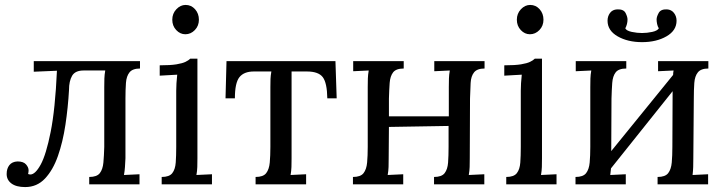

<svg xmlns="http://www.w3.org/2000/svg" viewBox="-20 -748 2938 779"><path d="M82 11Q46 11 26.5 -3.5Q7 -18 7 -42Q7 -64 18 -78Q29 -92 51 -93Q75 -93 85.5 -81Q96 -69 96 -57Q96 -50 94 -42Q100 -40 103 -40Q123 -40 145 -80Q167 -120 185.5 -212.5Q204 -305 211 -461L117 -457V-500H548V-470Q518 -470 505.5 -454.5Q493 -439 491 -411.5Q489 -384 489 -348V-106Q488 -86 487 -70.5Q486 -55 483 -38L546 -41V0H342V-30Q373 -30 385 -45.5Q397 -61 399.5 -88.5Q402 -116 403 -152V-394Q403 -414 403.5 -429.5Q404 -445 407 -462H319Q285 -462 272.5 -440.5Q260 -419 260 -383Q256 -312 245.5 -242Q235 -172 215 -115Q195 -58 162.5 -23.5Q130 11 82 11Z M636 -30Q667 -30 679 -45.5Q691 -61 693 -88.5Q695 -116 695 -152V-380Q695 -396 696 -410.5Q697 -425 699 -445Q681 -444 663.5 -443Q646 -442 628 -441V-483Q672 -483 696 -487Q720 -491 732.5 -497Q745 -503 752 -510H781V-106Q781 -86 780.5 -70.5Q780 -55 777 -38Q793 -39 808.5 -39.5Q824 -40 840 -41V0H636ZM732 -609Q711 -609 695 -626Q679 -643 679 -668Q679 -693 695.5 -710.5Q712 -728 733 -728Q756 -728 771.5 -710.5Q787 -693 787 -668Q787 -643 770.5 -626Q754 -609 732 -609Z M1017 0V-30Q1048 -30 1060 -45.5Q1072 -61 1074.5 -88.5Q1077 -116 1077 -152V-394Q1077 -414 1077.5 -427.5Q1078 -441 1081 -458H1010Q970 -458 951.5 -435Q933 -412 933 -349H895L899 -500H1341L1346 -349H1308Q1307 -412 1289.5 -435Q1272 -458 1225 -458H1163V-106Q1163 -86 1162.5 -70.5Q1162 -55 1159 -38L1222 -41V0Z M1618 -470Q1587 -470 1575 -454.5Q1563 -439 1561 -411.5Q1559 -384 1558 -348V-276H1801V-394Q1801 -414 1801.5 -429.5Q1802 -445 1805 -462L1742 -459V-500H1946V-470Q1916 -470 1903.5 -454.5Q1891 -439 1889.5 -411.5Q1888 -384 1887 -348L1886 -106Q1886 -86 1885.5 -70.5Q1885 -55 1882 -38L1945 -41V0H1741V-30Q1772 -30 1784 -45.5Q1796 -61 1798 -88.5Q1800 -116 1800 -152V-237L1558 -233L1557 -106Q1557 -86 1556.5 -70.5Q1556 -55 1553 -38L1616 -41V0H1412V-30Q1443 -30 1455 -45.5Q1467 -61 1469.5 -88.5Q1472 -116 1472 -152V-394Q1472 -414 1472.5 -429.5Q1473 -445 1476 -462L1413 -459V-500H1618Z M2034 -30Q2065 -30 2077 -45.5Q2089 -61 2091 -88.5Q2093 -116 2093 -152V-380Q2093 -396 2094 -410.5Q2095 -425 2097 -445Q2079 -444 2061.5 -443Q2044 -442 2026 -441V-483Q2070 -483 2094 -487Q2118 -491 2130.5 -497Q2143 -503 2150 -510H2179V-106Q2179 -86 2178.5 -70.5Q2178 -55 2175 -38Q2191 -39 2206.5 -39.5Q2222 -40 2238 -41V0H2034ZM2130 -609Q2109 -609 2093 -626Q2077 -643 2077 -668Q2077 -693 2093.5 -710.5Q2110 -728 2131 -728Q2154 -728 2169.5 -710.5Q2185 -693 2185 -668Q2185 -643 2168.5 -626Q2152 -609 2130 -609Z M2521 -470Q2490 -470 2478 -454.5Q2466 -439 2464 -411.5Q2462 -384 2461 -348L2460 -135L2711 -444Q2711 -453 2713 -462L2650 -459V-500H2854V-470Q2824 -470 2811.5 -454.5Q2799 -439 2797 -411.5Q2795 -384 2795 -348L2793 -106Q2793 -86 2792.5 -70.5Q2792 -55 2790 -38L2853 -41V0H2648V-30Q2679 -30 2691 -45.5Q2703 -61 2705.5 -88.5Q2708 -116 2708 -152L2709 -378L2459 -65Q2458 -51 2456 -38L2519 -41V0H2315V-30Q2346 -30 2358 -45.5Q2370 -61 2372.5 -88.5Q2375 -116 2375 -152V-394Q2375 -414 2375.5 -429.5Q2376 -445 2379 -462L2316 -459V-500H2521ZM2585 -577Q2527 -577 2486 -600.5Q2445 -624 2445 -664Q2445 -682 2455 -695.5Q2465 -709 2484 -710Q2510 -711 2518 -695.5Q2526 -680 2526 -669Q2526 -650 2517 -633Q2522 -623 2543.5 -618.5Q2565 -614 2585 -614Q2605 -614 2626 -618.5Q2647 -623 2653 -633Q2648 -641 2646 -651Q2644 -661 2644 -669Q2644 -680 2652.5 -695.5Q2661 -711 2686 -710Q2704 -709 2714.5 -695.5Q2725 -682 2725 -664Q2725 -624 2684 -600.5Q2643 -577 2585 -577Z"/></svg>

Font: Lora
Style: Regular
Weight: 400
Designer: Olga Karpushina, Alexei Vanyashin (Cyrillic)
Foundry: Cyreal
Version: Version 3.005; ttfautohint (v1.8.4.7-5d5b)